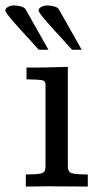

<svg xmlns="http://www.w3.org/2000/svg" viewBox="-67 -685 360 705"><path d="M27.8 0V-44.4Q63.5 -44.4 78.4 -47.1Q93.3 -49.8 96.7 -56.6Q100.1 -63.5 100.1 -76.2V-375.5Q100.1 -389.2 84.5 -391.1Q68.8 -393.1 30.3 -393.6Q30.3 -404.8 30.3 -415.5Q30.3 -426.3 30.3 -437Q50.3 -437 69.3 -437Q88.4 -437 106.4 -437.5Q126 -438 144.5 -438.5Q163.1 -439 182.1 -439.5V-74.2Q182.1 -52.2 199 -48.3Q215.8 -44.4 255.4 -44.4V0Q242.7 0 221.4 -0.2Q200.2 -0.5 178 -0.5Q155.8 -0.5 139.6 -0.7Q123.5 -1 120.6 -1Q93.3 -1 71.8 -0.5Q50.3 0 27.8 0ZM110.8 -502.4H75.2Q63 -516.6 46.9 -533.9Q30.8 -551.3 14.4 -569.3Q-2 -587.4 -16.1 -603.5Q-30.3 -619.6 -38.8 -631.1Q-47.4 -642.6 -47.4 -646.5Q-47.4 -651.9 -42.7 -656Q-38.1 -660.2 -30.8 -662.6Q-23.4 -665 -16.6 -665Q-3.4 -665 10 -661.4Q23.4 -657.7 27.8 -649.4ZM232.9 -502.4H197.3Q185.1 -516.6 168.9 -533.9Q152.8 -551.3 136.5 -569.3Q120.1 -587.4 106 -603.5Q91.8 -619.6 83.3 -631.1Q74.7 -642.6 74.7 -646.5Q74.7 -651.9 79.3 -656Q84 -660.2 91.3 -662.6Q98.6 -665 105.5 -665Q118.7 -665 132.1 -661.4Q145.5 -657.7 149.9 -649.4Z"/></svg>

Font: Kameron
Style: Regular
Weight: 400
Designer: Vernon Adams
Foundry: Vernon Adams
Version: Version 1.100